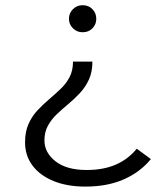

<svg xmlns="http://www.w3.org/2000/svg" viewBox="-20 -550 607 731"><path d="M305.1 160.4Q235.2 160.4 183.5 139.1Q131.8 117.8 103.6 80.1Q75.4 42.3 75.4 -7.8Q75.4 -48.7 88.6 -78.1Q101.7 -107.5 122.8 -130Q143.9 -152.4 166.7 -171.8Q189.5 -191.3 210.6 -211.3Q231.6 -231.3 244.8 -256.2Q257.9 -281.1 257.9 -315.4H331.8Q331.8 -275.8 318.6 -247.2Q305.5 -218.6 284.7 -196.2Q263.9 -173.8 240.5 -154.3Q217.1 -134.9 196.3 -115.1Q175.5 -95.3 162.4 -71.3Q149.2 -47.2 149.2 -15.6Q149.2 31.1 191.3 64.1Q233.4 97.2 309.7 97.2Q374.3 97.2 421.4 76.5Q468.4 55.8 500.7 16.2L554.4 55.7Q513.7 105.5 451.3 132.9Q388.9 160.4 305.1 160.4ZM294.6 -427.2Q272.7 -427.2 257.6 -442.3Q242.5 -457.4 242.5 -478.1Q242.5 -499.9 257.6 -515Q272.7 -530.2 294.6 -530.2Q317.5 -530.2 332 -515Q346.6 -499.9 346.6 -478.1Q346.6 -457.4 332 -442.3Q317.5 -427.2 294.6 -427.2Z"/></svg>

Font: Montserrat Alternates Thin
Style: Regular
Weight: 100
Designer: Julieta Ulanovsky
Foundry: Julieta Ulanovsky
Version: Version 9.000